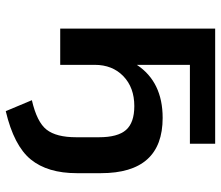

<svg xmlns="http://www.w3.org/2000/svg" viewBox="-70 -508 769 668"><g transform="rotate(90 314.0 -174.5)"><path d="M329.1 98.6Q405.3 81.1 431.6 47.4Q458 13.7 458 -55.7V-134.8Q458 -200.2 432.6 -229Q407.2 -257.8 349.6 -257.8Q285.2 -257.8 245.6 -219.7Q206.1 -181.6 206.1 -120.1V0H80.1V-539.1H480.5V-451.2H206.1V-266.6Q265.6 -356.4 390.6 -356.4Q583 -356.4 583 -141.6V-57.6Q583 43.9 535.2 102.5Q487.3 161.1 367.2 189.5Z"/></g></svg>

Font: Min Sans SemiBold
Style: Regular
Weight: 600
Designer: Jinseong-Kim, NotoSansCJK, Nunito
Foundry: Jinseong-Kim
Version: Version 1.400;Glyphs 3.1.2 (3151)